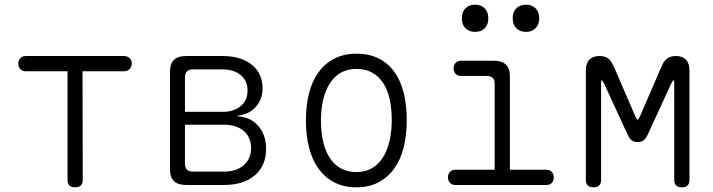

<svg xmlns="http://www.w3.org/2000/svg" viewBox="-20 -789 3040 819"><path d="M268 -485H90Q76 -485 67 -494Q58 -503 58 -518Q58 -532 67 -541Q76 -550 90 -550H510Q524 -550 533 -541Q542 -532 542 -518Q542 -503 532.5 -494Q523 -485 509 -485H332L333 -22Q333 -6 325 2Q317 10 301 10Q284 10 276 2Q268 -6 268 -22Z M773 0Q739 0 722 -16.5Q705 -33 705 -67V-483Q705 -517 722 -533.5Q739 -550 773 -550H930Q1008 -550 1054 -513Q1100 -476 1100 -412Q1100 -365 1071 -333Q1042 -301 995 -296V-293Q1050 -289 1082.5 -251Q1115 -213 1115 -154Q1115 -82 1067 -41Q1019 0 935 0ZM769 -257V-91Q769 -74 777.5 -65.5Q786 -57 803 -57H935Q989 -57 1020 -84.5Q1051 -112 1051 -157Q1051 -203 1020 -230Q989 -257 935 -257ZM803 -493Q786 -493 777.5 -484.5Q769 -476 769 -459V-312H930Q978 -312 1007 -336.5Q1036 -361 1036 -402Q1036 -444 1007 -468.5Q978 -493 930 -493Z M1500 10Q1447 10 1407 -10.5Q1367 -31 1339.5 -68.5Q1312 -106 1298.5 -158.5Q1285 -211 1285 -275Q1285 -340 1298.5 -392.5Q1312 -445 1339.5 -482Q1367 -519 1407.5 -539.5Q1448 -560 1501 -560Q1555 -560 1595.5 -539.5Q1636 -519 1662.5 -482Q1689 -445 1702 -393Q1715 -341 1715 -277Q1715 -212 1701.5 -159Q1688 -106 1660.5 -68.5Q1633 -31 1593 -10.5Q1553 10 1500 10ZM1500 -55Q1537 -55 1565 -70.5Q1593 -86 1612 -115Q1631 -144 1641 -185.5Q1651 -227 1651 -277Q1651 -327 1642 -367Q1633 -407 1614 -435.5Q1595 -464 1567 -479.5Q1539 -495 1501 -495Q1463 -495 1435 -479.5Q1407 -464 1388 -435Q1369 -406 1359 -365.5Q1349 -325 1349 -275Q1349 -225 1358.5 -184.5Q1368 -144 1387 -115Q1406 -86 1434.5 -70.5Q1463 -55 1500 -55Z M2311 -65Q2325 -65 2333.5 -56Q2342 -47 2342 -32.5Q2342 -18 2334 -9Q2326 0 2311 0H1922Q1908 0 1899.5 -9Q1891 -18 1891 -32.5Q1891 -47 1899.5 -56Q1908 -65 1922 -65H2090V-432Q2090 -449 2081.5 -457Q2073 -465 2056 -465H1946Q1932 -465 1923.5 -474Q1915 -483 1915 -497.5Q1915 -512 1923.5 -521Q1932 -530 1946 -530H2087Q2121 -530 2138 -513.5Q2155 -497 2155 -463V-65ZM2224 -653Q2198 -653 2182.5 -668.5Q2167 -684 2167 -711Q2167 -738 2182.5 -753.5Q2198 -769 2224 -769Q2249 -769 2264.5 -753.5Q2280 -738 2280 -711Q2280 -684 2264.5 -668.5Q2249 -653 2224 -653ZM2007 -653Q1981 -653 1965.5 -668.5Q1950 -684 1950 -711Q1950 -738 1965.5 -753.5Q1981 -769 2007 -769Q2032 -769 2047.5 -753.5Q2063 -738 2063 -711Q2063 -684 2047.5 -668.5Q2032 -653 2007 -653Z M2921 -22Q2921 -6 2913 2Q2905 10 2888.5 10Q2872 10 2864 2Q2856 -6 2856 -22V-432Q2856 -446 2854 -447H2853Q2850 -446 2843 -432L2742 -213Q2735 -198 2725.5 -190.5Q2716 -183 2700 -183Q2684 -183 2674.5 -190.5Q2665 -198 2658 -213L2557 -432Q2549 -447 2546.5 -447Q2544 -447 2544 -432V-22Q2544 -6 2536 2Q2528 10 2511.5 10Q2495 10 2487 2Q2479 -6 2479 -22V-488Q2479 -519 2494 -534.5Q2509 -550 2537 -550Q2549 -550 2558 -547.5Q2567 -545 2574.5 -539.5Q2582 -534 2587 -526Q2592 -518 2597 -508L2690 -293Q2697 -278 2700 -278Q2703 -278 2710 -293L2803 -508Q2812 -529 2825.5 -539.5Q2839 -550 2863 -550Q2891 -550 2906 -534.5Q2921 -519 2921 -488Z"/></svg>

Font: Maple Mono NL ExtraLight
Style: Regular
Weight: 275
Monospace: yes
Designer: subframe7536
Version: Version 7.000